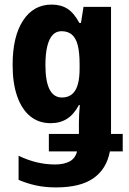

<svg xmlns="http://www.w3.org/2000/svg" viewBox="-20 -577 562 837"><path d="M205 -557Q246 -557 274.5 -538.5Q303 -520 326 -477H333L344 -547H464V7H515V83H459Q445 159 388 199.5Q331 240 224 240Q177 240 137.5 231.5Q98 223 61 207V102Q103 122 142 131Q181 140 220 140Q258 140 283 127Q308 114 316 83H193V7H324V-41Q324 -58 325 -79Q326 -100 328 -119H324Q302 -78 272 -59Q242 -40 201 -40Q149 -40 112 -70Q75 -100 55 -157Q35 -214 35 -294Q35 -418 80.5 -487.5Q126 -557 205 -557ZM248 -441Q225 -441 209.5 -424.5Q194 -408 186 -375Q178 -342 178 -293Q178 -223 196 -187.5Q214 -152 250 -152Q269 -152 283.5 -159.5Q298 -167 307.5 -182Q317 -197 322 -221Q327 -245 327 -277V-298Q327 -348 319 -379.5Q311 -411 293.5 -426Q276 -441 248 -441Z"/></svg>

Font: Noto Sans Display Condensed
Style: Bold
Weight: 700
Width: 3
Designer: Monotype Design Team
Foundry: Monotype Imaging Inc.
Version: Version 2.003